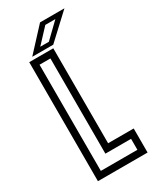

<svg xmlns="http://www.w3.org/2000/svg" viewBox="-214 -913 805 978"><g transform="rotate(-30 188.5 -424.0)"><path d="M55 0V-700H196.5V-141.5H347V0ZM94 -38H309V-102.5H158V-662.5H94ZM82 -716 204 -848H347.5L205.5 -716ZM143 -740H193.5L280 -823.5H221Z"/></g></svg>

Font: Tourney Condensed
Style: Regular
Weight: 400
Width: 3
Designer: Tyler Finck
Foundry: Etcetera Type Co
Version: Version 1.010; ttfautohint (v1.8.3)